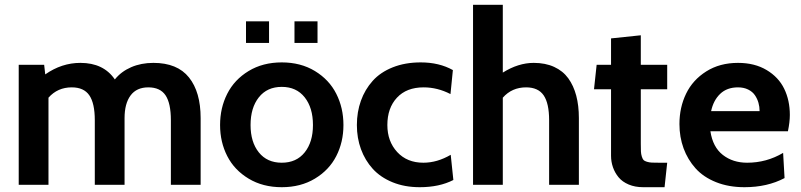

<svg xmlns="http://www.w3.org/2000/svg" viewBox="-20 -770 3338 800"><path d="M619 -508Q719 -508 767.5 -447.2Q816 -386.5 816 -278V0H692V-269Q692 -339.5 669.8 -372.8Q647.5 -406 598 -406Q549 -406 524 -372.2Q499 -338.5 499 -278V0H375V-269Q375 -339.5 352.2 -372.8Q329.5 -406 279 -406Q220 -406 182 -363V0H58V-500H164L168.5 -460Q237 -508 315 -508Q411.5 -508 458.5 -439Q485 -472 526.5 -490Q568 -508 619 -508Z M1101 -591H1005V-681H1101ZM1303 -591H1207V-681H1303ZM897 -249Q897 -320.5 926.8 -379.2Q956.5 -438 1015.8 -474Q1075 -510 1154 -510Q1233 -510 1292.2 -474Q1351.5 -438 1381.2 -379.2Q1411 -320.5 1411 -249Q1411 -178 1381.2 -119.8Q1351.5 -61.5 1292.2 -25.8Q1233 10 1154 10Q1075 10 1015.8 -25.8Q956.5 -61.5 926.8 -119.8Q897 -178 897 -249ZM1284 -249Q1284 -321 1249.5 -364.5Q1215 -408 1154 -408Q1093 -408 1058.5 -364.5Q1024 -321 1024 -249Q1024 -178 1058.5 -135Q1093 -92 1154 -92Q1215 -92 1249.5 -135Q1284 -178 1284 -249Z M1729 10Q1666 10 1615.8 -10.5Q1565.5 -31 1533.2 -66.5Q1501 -102 1484 -148.5Q1467 -195 1467 -249Q1467 -303.5 1483.8 -350.2Q1500.5 -397 1532.8 -433Q1565 -469 1616.5 -489.5Q1668 -510 1733 -510Q1810 -510 1867 -478L1857 -378Q1803 -406 1745 -406Q1674 -406 1634 -363Q1594 -320 1594 -249Q1594 -181 1635 -136.5Q1676 -92 1744 -92Q1801.5 -92 1858 -125L1869 -20Q1810.5 10 1729 10Z M2204 -508Q2252.5 -508 2289 -491.2Q2325.5 -474.5 2347.8 -443.8Q2370 -413 2381 -371.5Q2392 -330 2392 -278V0H2268V-269Q2268 -339.5 2245.2 -372.8Q2222.5 -406 2172 -406Q2113 -406 2075 -363V0H1951V-750H2075V-467.5Q2139.5 -508 2204 -508Z M2749 10H2660Q2626 10 2599.5 -1.2Q2573 -12.5 2557.5 -31.2Q2542 -50 2534 -73Q2526 -96 2526 -121V-398H2455L2466 -500H2526V-610L2650 -623V-500H2760V-398H2650V-172Q2650 -151 2650.5 -139.5Q2651 -128 2654.2 -117.8Q2657.5 -107.5 2661.5 -103.2Q2665.5 -99 2675.5 -96Q2685.5 -93 2695.8 -92.5Q2706 -92 2726 -92H2760Z M3082 10Q3016 10 2963.5 -11Q2911 -32 2878.2 -68.5Q2845.5 -105 2828.2 -152Q2811 -199 2811 -253Q2811 -322.5 2838.8 -379.8Q2866.5 -437 2922.8 -472.5Q2979 -508 3055 -508Q3124.5 -508 3174.2 -478.2Q3224 -448.5 3247.5 -400.2Q3271 -352 3271 -291Q3271 -261.5 3263 -223H2940Q2950 -157 2991.8 -124.5Q3033.5 -92 3093 -92Q3174 -92 3243 -133L3249 -28Q3177 10 3082 10ZM2943 -307H3145Q3145 -325 3140.2 -341.8Q3135.5 -358.5 3125.5 -373.2Q3115.5 -388 3097.2 -397Q3079 -406 3055 -406Q3009 -406 2980.8 -379Q2952.5 -352 2943 -307Z"/></svg>

Font: Cabin
Style: Bold
Weight: 700
Designer: Pablo Impallari
Foundry: Pablo Impallari. http://www.impallari.com Igino Marini. http://www.ikern.com
Version: Version 3.001;hotconv 1.0.109;makeotfexe 2.5.65596